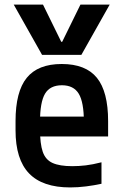

<svg xmlns="http://www.w3.org/2000/svg" viewBox="-20 -810 540 840"><path d="M40 -790H168L248 -627H252L332 -790H460L336 -570H164ZM287 10Q166 10 107 -51.5Q48 -113 48 -240V-280Q48 -409 97 -469.5Q146 -530 250 -530Q355 -530 404 -469.5Q453 -409 453 -280V-213H101V-300H368L347 -271V-276Q347 -363 324.5 -400Q302 -437 251 -437Q199 -437 177 -400Q155 -363 155 -276V-245Q155 -181 167 -146Q179 -111 210 -97Q241 -83 296 -83Q325 -83 355 -86.5Q385 -90 424 -100V-6Q392 1 356.5 5.5Q321 10 287 10Z"/></svg>

Font: M PLUS Code Latin Medium
Style: Regular
Weight: 500
Designer: Coji Morishita
Foundry: UNDERFOREST DESIGN
Version: Version 1.002; ttfautohint (v1.8.3)